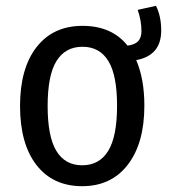

<svg xmlns="http://www.w3.org/2000/svg" viewBox="-20 -628 582 661"><path d="M449 -421Q477 -356 477 -264Q477 -135 420 -61Q363 13 263 13Q162 13 105.5 -60Q49 -133 49 -263Q49 -393 106 -466Q163 -539 264 -539Q365 -539 419 -471Q444 -474 455.5 -486Q467 -498 467 -521Q467 -557 454 -594L517 -608Q535 -572 535 -523Q535 -437 449 -421ZM383 -264Q383 -369 353 -418Q323 -467 264 -467Q205 -467 174.5 -418Q144 -369 144 -263Q144 -158 174 -108.5Q204 -59 263 -59Q322 -59 352.5 -108.5Q383 -158 383 -264Z"/></svg>

Font: Fira Sans Condensed
Style: Regular
Weight: 400
Width: 3
Designer: bBox Type GmbH & Carrois Corporate GbR & Edenspiekermann AG
Foundry: bBox Type GmbH & Carrois Corporate GbR & Edenspiekermann AG
Version: Version 4.301